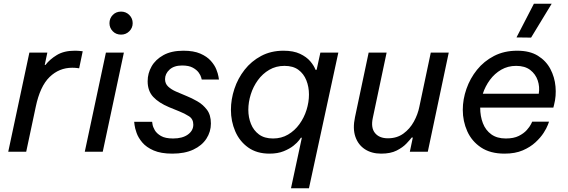

<svg xmlns="http://www.w3.org/2000/svg" viewBox="-20 -811 3034 1026"><path d="M24 0 137 -530H233L219 -464H223Q246 -494 284 -517Q322 -540 379 -540Q396 -540 409 -538.5Q422 -537 422 -537L403 -446Q403 -446 392 -447.5Q381 -449 366 -449Q296 -449 245 -399.5Q194 -350 171 -240L120 0Z M627 -626Q600 -626 582.5 -644Q565 -662 565 -687Q565 -713 582.5 -731Q600 -749 627 -749Q653 -749 671 -731Q689 -713 689 -687Q689 -662 671 -644Q653 -626 627 -626ZM433 0 546 -530H642L529 0Z M901 10Q840 10 801 -7Q762 -24 740.5 -49.5Q719 -75 710 -100.5Q701 -126 699 -143Q697 -160 697 -160H793Q793 -160 795 -146.5Q797 -133 807 -115.5Q817 -98 840 -84.5Q863 -71 905 -71Q955 -71 984 -92Q1013 -113 1013 -145Q1013 -175 989.5 -190Q966 -205 938 -216L884 -238Q829 -261 799 -293Q769 -325 769 -377Q769 -419 790 -456Q811 -493 853.5 -516.5Q896 -540 960 -540Q1015 -540 1050.5 -524.5Q1086 -509 1106.5 -486Q1127 -463 1136 -440Q1145 -417 1147.5 -401.5Q1150 -386 1150 -386H1058Q1058 -386 1055 -397.5Q1052 -409 1041.5 -423.5Q1031 -438 1010 -449.5Q989 -461 953 -461Q910 -461 886 -439Q862 -417 862 -388Q862 -364 878.5 -348.5Q895 -333 920 -322L979 -297Q1004 -287 1034 -270Q1064 -253 1085.5 -225Q1107 -197 1107 -151Q1107 -107 1083 -70Q1059 -33 1013 -11.5Q967 10 901 10Z M1535 195 1593 -75H1588Q1588 -75 1578.5 -62Q1569 -49 1548.5 -32.5Q1528 -16 1496 -3Q1464 10 1420 10Q1352 10 1306 -23Q1260 -56 1237 -109.5Q1214 -163 1214 -224Q1214 -280 1232.5 -336Q1251 -392 1287 -438Q1323 -484 1375.5 -512Q1428 -540 1495 -540Q1548 -540 1583 -523.5Q1618 -507 1638 -483.5Q1658 -460 1666 -438H1672L1692 -530H1788L1631 195ZM1439 -71Q1484 -71 1519.5 -92Q1555 -113 1580 -147.5Q1605 -182 1618 -223.5Q1631 -265 1631 -306Q1631 -347 1617 -382Q1603 -417 1574.5 -438Q1546 -459 1500 -459Q1455 -459 1419 -438Q1383 -417 1358 -382.5Q1333 -348 1320 -306.5Q1307 -265 1307 -224Q1307 -184 1321 -149Q1335 -114 1364 -92.5Q1393 -71 1439 -71Z M2017 10Q1966 10 1930 -13.5Q1894 -37 1879 -80.5Q1864 -124 1877 -185L1950 -530H2046L1972 -180Q1961 -128 1984 -100Q2007 -72 2053 -72Q2101 -72 2135.5 -97Q2170 -122 2191.5 -161Q2213 -200 2221 -241L2282 -530H2378L2266 0H2170L2186 -76H2180Q2171 -64 2151.5 -43.5Q2132 -23 2099.5 -6.5Q2067 10 2017 10Z M2818 -610 2740 -611 2833 -791H2928ZM2676 10Q2600 10 2550.5 -23Q2501 -56 2477 -109.5Q2453 -163 2453 -224Q2453 -280 2472.5 -336Q2492 -392 2529 -438Q2566 -484 2620 -512Q2674 -540 2744 -540Q2811 -540 2854.5 -513Q2898 -486 2921 -442.5Q2944 -399 2948.5 -348.5Q2953 -298 2941 -252L2937 -236H2546Q2546 -190 2560.5 -152.5Q2575 -115 2605.5 -93Q2636 -71 2683 -71Q2725 -71 2752 -84.5Q2779 -98 2795 -116Q2811 -134 2817.5 -147.5Q2824 -161 2824 -161H2914Q2914 -161 2907.5 -143.5Q2901 -126 2885 -101Q2869 -76 2841.5 -50.5Q2814 -25 2773.5 -7.5Q2733 10 2676 10ZM2560 -310H2859Q2865 -347 2853.5 -381Q2842 -415 2813.5 -437Q2785 -459 2738 -459Q2694 -459 2658.5 -438.5Q2623 -418 2598 -384Q2573 -350 2560 -310Z"/></svg>

Font: Be Vietnam Pro
Style: Italic
Weight: 400
Italic angle: -12°
Designer: Lam Bao, Tony Le, Vietanh Nguyen
Foundry: Yellow Type Foundry
Version: Version 1.002; ttfautohint (v1.8.3)